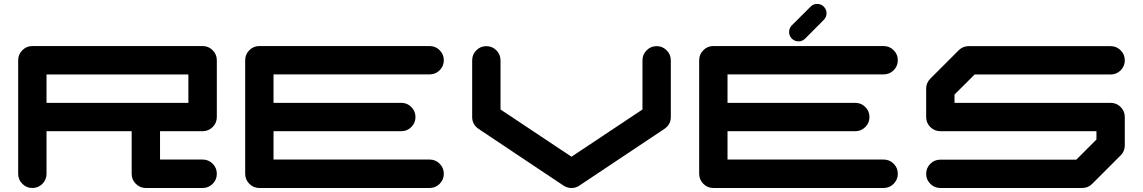

<svg xmlns="http://www.w3.org/2000/svg" viewBox="-20 -939 5709 959"><path d="M920.9 -425.3V-566.9H212.4V-425.3ZM991.7 -709Q1021.5 -709 1042.2 -688.2Q1063 -667.5 1063 -638.2V-354.5Q1063 -325.2 1042.2 -304.4Q1021.5 -283.7 991.7 -283.7H779.3V-142.1H991.7Q1021.5 -142.1 1042.2 -121.3Q1063 -100.6 1063 -70.8Q1063 -41.5 1042.2 -20.8Q1021.5 0 991.7 0H708.5Q679.2 0 658.4 -20.8Q637.7 -41.5 637.7 -70.8V-283.7H212.4V-70.8Q212.4 -41.5 191.7 -20.8Q170.9 0 141.6 0Q112.3 0 91.6 -20.8Q70.8 -41.5 70.8 -70.8V-638.2Q70.8 -667.5 91.6 -688.2Q112.3 -709 141.6 -709Z M2126 -142.1Q2155.3 -142.1 2176 -121.3Q2196.8 -100.6 2196.8 -71.3Q2196.8 -42 2176 -21Q2155.3 0 2126 0H1275.4Q1246.1 0 1225.3 -21Q1204.6 -42 1204.6 -71.3V-638.2Q1204.6 -667.5 1225.3 -688.2Q1246.1 -709 1275.4 -709H2126Q2155.3 -709 2176 -688.2Q2196.8 -667.5 2196.8 -638.2Q2196.8 -608.9 2176 -588.1Q2155.3 -567.4 2126 -567.4H1346.2V-425.3H1984.4Q2013.7 -425.3 2034.4 -404.5Q2055.2 -383.8 2055.2 -354.5Q2055.2 -325.2 2034.4 -304.4Q2013.7 -283.7 1984.4 -283.7H1346.2V-142.1Z M3330.6 -637.7V-354.5Q3330.6 -317.4 3298.8 -295.4L2874 -12.2V-11.7H2873.5Q2856.4 0 2834.5 0Q2812.5 0 2794.4 -12.2L2370.1 -295.4Q2338.4 -317.4 2338.4 -354.5V-637.7Q2338.4 -667 2359.1 -687.7Q2379.9 -708.5 2409.2 -708.5Q2438.5 -708.5 2459.2 -687.7Q2480 -667 2480 -637.7V-392.1L2834.5 -156.2L3189 -392.1V-637.7Q3189 -667 3209.7 -687.7Q3230.5 -708.5 3259.8 -708.5Q3289.1 -708.5 3309.8 -687.7Q3330.6 -667 3330.6 -637.7Z M4393.6 -142.1Q4422.9 -142.1 4443.6 -121.3Q4464.4 -100.6 4464.4 -71.3Q4464.4 -42 4443.6 -21Q4422.9 0 4393.6 0H3543Q3513.7 0 3492.9 -21Q3472.2 -42 3472.2 -71.3V-638.2Q3472.2 -667.5 3492.9 -688.2Q3513.7 -709 3543 -709H4393.6Q4422.9 -709 4443.6 -688.2Q4464.4 -667.5 4464.4 -638.2Q4464.4 -608.9 4443.6 -588.1Q4422.9 -567.4 4393.6 -567.4H3613.8V-425.3H4252Q4281.2 -425.3 4302 -404.5Q4322.8 -383.8 4322.8 -354.5Q4322.8 -325.2 4302 -304.4Q4281.2 -283.7 4252 -283.7H3613.8V-142.1ZM3968.3 -732.4Q3948.7 -732.4 3935.1 -746.1Q3921.4 -759.8 3921.4 -779.3Q3921.4 -798.8 3935.1 -812.5L4028.8 -905.8Q4042.5 -919.4 4061.5 -919.4Q4081.1 -919.4 4094.7 -905.8Q4108.4 -892.1 4108.4 -873Q4108.4 -853.5 4094.7 -839.8L4001.5 -746.1Q3987.8 -732.4 3968.3 -732.4Z M5598.1 -354.5V-212.4Q5598.1 -183.1 5577.1 -162.6L5435.5 -21Q5415 0 5385.3 0H4676.8Q4647.5 0 4626.7 -20.8Q4606 -41.5 4606 -70.8Q4606 -100.1 4626.7 -120.8Q4647.5 -141.6 4676.8 -141.6H5356L5456.5 -242.2V-283.7H4676.8Q4647.5 -283.7 4626.7 -304.4Q4606 -325.2 4606 -354.5V-496.1Q4606 -525.4 4627 -546.4L4768.6 -688Q4789.1 -708.5 4818.4 -708.5H5527.3Q5556.6 -708.5 5577.4 -687.7Q5598.1 -667 5598.1 -637.7Q5598.1 -608.4 5577.4 -587.6Q5556.6 -566.9 5527.3 -566.9H4848.1L4747.6 -466.8V-425.3H5527.3Q5556.6 -425.3 5577.4 -404.5Q5598.1 -383.8 5598.1 -354.5Z"/></svg>

Font: Robtronika
Style: Regular
Weight: 400
Designer: GGBot
Version: 1.00